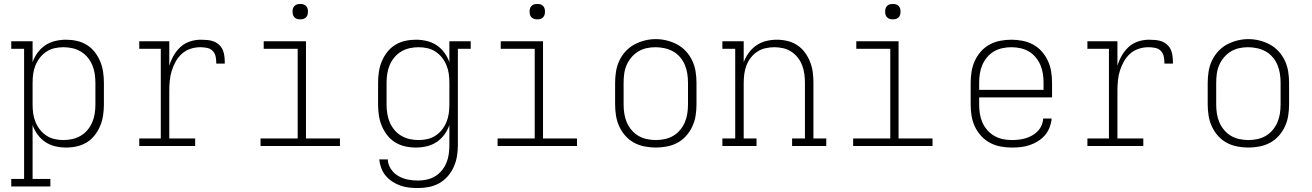

<svg xmlns="http://www.w3.org/2000/svg" viewBox="-20 -739 6640 972"><path d="M37 205V167H102V-492H37V-530H145V-424Q154 -450 170.5 -472.5Q187 -495 209.5 -510Q232 -525 259.5 -531.5Q287 -538 314 -538Q342 -538 369 -532Q396 -526 419.5 -511.5Q443 -497 460 -475Q477 -453 487.5 -427.5Q498 -402 502 -374.5Q506 -347 506 -320V-210Q506 -183 502 -155.5Q498 -128 487.5 -102.5Q477 -77 460 -55Q443 -33 419.5 -18.5Q396 -4 369 2Q342 8 314 8Q287 8 259.5 1.5Q232 -5 209.5 -20Q187 -35 170.5 -57.5Q154 -80 145 -106V167H235V205ZM301 -30Q324 -30 346.5 -35Q369 -40 389 -52Q409 -64 423.5 -81.5Q438 -99 447 -120Q456 -141 459.5 -164Q463 -187 463 -210V-320Q463 -343 459.5 -366Q456 -389 447 -410Q438 -431 423.5 -448.5Q409 -466 389 -478Q369 -490 346.5 -495Q324 -500 301 -500Q278 -500 256 -495Q234 -490 215 -477.5Q196 -465 182 -447Q168 -429 159.5 -408Q151 -387 148 -365Q145 -343 145 -320V-210Q145 -187 148 -165Q151 -143 159.5 -122Q168 -101 182 -83Q196 -65 215 -52.5Q234 -40 256 -35Q278 -30 301 -30Z M685 0V-38H794V-492H685V-530H837V-406Q845 -433 859 -457.5Q873 -482 893.5 -501Q914 -520 941.5 -529Q969 -538 997 -538Q1013 -538 1030 -536.5Q1047 -535 1062.5 -529Q1078 -523 1090.5 -511Q1103 -499 1109 -483Q1115 -467 1116.5 -450.5Q1118 -434 1118 -417H1075Q1075 -434 1072 -451Q1069 -468 1057.5 -480.5Q1046 -493 1028.5 -496.5Q1011 -500 994 -500Q969 -500 944.5 -492Q920 -484 901 -467Q882 -450 869.5 -427.5Q857 -405 849.5 -381Q842 -357 839.5 -331.5Q837 -306 837 -281V-38H968V0Z M1299 0V-38H1487V-492H1315V-530H1529V-38H1701V0ZM1500 -641Q1492 -641 1484.5 -643Q1477 -645 1471 -651Q1465 -657 1463 -664.5Q1461 -672 1461 -680Q1461 -688 1463 -695.5Q1465 -703 1471 -709Q1477 -715 1484.5 -717Q1492 -719 1500 -719Q1508 -719 1515.5 -717Q1523 -715 1529 -709Q1535 -703 1537 -695.5Q1539 -688 1539 -680Q1539 -672 1537 -664.5Q1535 -657 1529 -651Q1523 -645 1515.5 -643Q1508 -641 1500 -641Z M2096 213Q2074 213 2051 210.5Q2028 208 2007 200.5Q1986 193 1966.5 180.5Q1947 168 1932.5 150.5Q1918 133 1910 111.5Q1902 90 1900 68H1943Q1944 94 1959 116.5Q1974 139 1996.5 152Q2019 165 2044.5 170Q2070 175 2096 175Q2119 175 2141.5 170Q2164 165 2183.5 153Q2203 141 2217.5 123Q2232 105 2240.5 84Q2249 63 2252 40.5Q2255 18 2255 -5V-106Q2246 -80 2229.5 -57.5Q2213 -35 2190.5 -20Q2168 -5 2140.5 1.5Q2113 8 2086 8Q2058 8 2031 2Q2004 -4 1980.5 -18.5Q1957 -33 1940 -55Q1923 -77 1912.5 -102.5Q1902 -128 1898 -155.5Q1894 -183 1894 -210V-320Q1894 -347 1898 -374.5Q1902 -402 1912.5 -427.5Q1923 -453 1940 -475Q1957 -497 1980.5 -511.5Q2004 -526 2031 -532Q2058 -538 2086 -538Q2113 -538 2140.5 -531.5Q2168 -525 2190.5 -510Q2213 -495 2229.5 -472.5Q2246 -450 2255 -424V-530H2363V-492H2298V-5Q2298 23 2293.5 51Q2289 79 2277.5 105Q2266 131 2247.5 152.5Q2229 174 2204.5 188Q2180 202 2152 207.5Q2124 213 2096 213ZM2099 -30Q2122 -30 2144 -35Q2166 -40 2185 -52.5Q2204 -65 2218 -83Q2232 -101 2240.5 -122Q2249 -143 2252 -165Q2255 -187 2255 -210V-320Q2255 -343 2252 -365Q2249 -387 2240.5 -408Q2232 -429 2218 -447Q2204 -465 2185 -477.5Q2166 -490 2144 -495Q2122 -500 2099 -500Q2076 -500 2053.5 -495Q2031 -490 2011 -478Q1991 -466 1976.5 -448.5Q1962 -431 1953 -410Q1944 -389 1940.5 -366Q1937 -343 1937 -320V-210Q1937 -187 1940.5 -164Q1944 -141 1953 -120Q1962 -99 1976.5 -81.5Q1991 -64 2011 -52Q2031 -40 2053.5 -35Q2076 -30 2099 -30Z M2499 0V-38H2687V-492H2515V-530H2729V-38H2901V0ZM2700 -641Q2692 -641 2684.5 -643Q2677 -645 2671 -651Q2665 -657 2663 -664.5Q2661 -672 2661 -680Q2661 -688 2663 -695.5Q2665 -703 2671 -709Q2677 -715 2684.5 -717Q2692 -719 2700 -719Q2708 -719 2715.5 -717Q2723 -715 2729 -709Q2735 -703 2737 -695.5Q2739 -688 2739 -680Q2739 -672 2737 -664.5Q2735 -657 2729 -651Q2723 -645 2715.5 -643Q2708 -641 2700 -641Z M3300 8Q3272 8 3243.5 2.5Q3215 -3 3190 -16.5Q3165 -30 3146 -51.5Q3127 -73 3115 -99Q3103 -125 3098.5 -153.5Q3094 -182 3094 -210V-320Q3094 -348 3098.5 -376.5Q3103 -405 3115 -431Q3127 -457 3146.5 -478.5Q3166 -500 3191 -513.5Q3216 -527 3244 -534Q3272 -541 3300 -541Q3328 -541 3356 -534Q3384 -527 3409 -513.5Q3434 -500 3453.5 -478.5Q3473 -457 3485 -431Q3497 -405 3501.5 -376.5Q3506 -348 3506 -320V-210Q3506 -182 3501.5 -153.5Q3497 -125 3485 -99Q3473 -73 3454 -51.5Q3435 -30 3410 -16.5Q3385 -3 3356.5 2.5Q3328 8 3300 8ZM3300 -30Q3323 -30 3346 -35Q3369 -40 3388.5 -51.5Q3408 -63 3423 -81Q3438 -99 3447 -120Q3456 -141 3459.5 -164Q3463 -187 3463 -210V-320Q3463 -343 3459.5 -366Q3456 -389 3447 -410.5Q3438 -432 3422.5 -450Q3407 -468 3387 -479Q3367 -490 3344 -495Q3321 -500 3298 -500Q3275 -500 3252.5 -495Q3230 -490 3210.5 -478Q3191 -466 3176 -448Q3161 -430 3152 -409Q3143 -388 3140 -365.5Q3137 -343 3137 -320V-210Q3137 -187 3140.5 -164Q3144 -141 3153 -120Q3162 -99 3177 -81Q3192 -63 3211.5 -51.5Q3231 -40 3254 -35Q3277 -30 3300 -30Z M3637 0V-38H3702V-492H3637V-530H3745V-424Q3754 -449 3770.5 -471.5Q3787 -494 3809.5 -509.5Q3832 -525 3859 -531.5Q3886 -538 3913 -538Q3940 -538 3967 -531.5Q3994 -525 4016.5 -510Q4039 -495 4055 -473Q4071 -451 4081 -426Q4091 -401 4094.5 -374Q4098 -347 4098 -320V-38H4163V0H3990V-38H4055V-320Q4055 -342 4052 -364.5Q4049 -387 4041 -408Q4033 -429 4019 -447Q4005 -465 3986 -477.5Q3967 -490 3944.5 -495Q3922 -500 3900 -500Q3878 -500 3855.5 -495Q3833 -490 3814 -477.5Q3795 -465 3781 -447Q3767 -429 3759 -408Q3751 -387 3748 -364.5Q3745 -342 3745 -320V-38H3810V0Z M4299 0V-38H4487V-492H4315V-530H4529V-38H4701V0ZM4500 -641Q4492 -641 4484.5 -643Q4477 -645 4471 -651Q4465 -657 4463 -664.5Q4461 -672 4461 -680Q4461 -688 4463 -695.5Q4465 -703 4471 -709Q4477 -715 4484.5 -717Q4492 -719 4500 -719Q4508 -719 4515.5 -717Q4523 -715 4529 -709Q4535 -703 4537 -695.5Q4539 -688 4539 -680Q4539 -672 4537 -664.5Q4535 -657 4529 -651Q4523 -645 4515.5 -643Q4508 -641 4500 -641Z M5102 8Q5073 8 5044.5 2.5Q5016 -3 4991 -16.5Q4966 -30 4946.5 -51.5Q4927 -73 4915 -99Q4903 -125 4898.5 -153Q4894 -181 4894 -210V-320Q4894 -348 4898.5 -376.5Q4903 -405 4915 -431Q4927 -457 4946 -478.5Q4965 -500 4990 -513.5Q5015 -527 5043.5 -532.5Q5072 -538 5100 -538Q5128 -538 5156.5 -532.5Q5185 -527 5210 -513.5Q5235 -500 5254 -478.5Q5273 -457 5285 -431Q5297 -405 5301.5 -376.5Q5306 -348 5306 -320V-246H4937V-210Q4937 -187 4940.5 -164Q4944 -141 4953 -120Q4962 -99 4977.5 -81Q4993 -63 5013 -51.5Q5033 -40 5055.5 -35Q5078 -30 5102 -30Q5119 -30 5137 -32Q5155 -34 5172 -39Q5189 -44 5205 -53Q5221 -62 5233.5 -75Q5246 -88 5253 -104.5Q5260 -121 5261 -139H5304Q5302 -116 5293.5 -94Q5285 -72 5270 -54.5Q5255 -37 5235 -24.5Q5215 -12 5193 -4.5Q5171 3 5148 5.5Q5125 8 5102 8ZM5263 -284V-320Q5263 -343 5259.5 -366Q5256 -389 5247 -410Q5238 -431 5223 -449Q5208 -467 5188.5 -478.5Q5169 -490 5146 -495Q5123 -500 5100 -500Q5077 -500 5054 -495Q5031 -490 5011.5 -478.5Q4992 -467 4977 -449Q4962 -431 4953 -410Q4944 -389 4940.5 -366Q4937 -343 4937 -320V-284Z M5485 0V-38H5594V-492H5485V-530H5637V-406Q5645 -433 5659 -457.5Q5673 -482 5693.5 -501Q5714 -520 5741.5 -529Q5769 -538 5797 -538Q5813 -538 5830 -536.5Q5847 -535 5862.5 -529Q5878 -523 5890.5 -511Q5903 -499 5909 -483Q5915 -467 5916.5 -450.5Q5918 -434 5918 -417H5875Q5875 -434 5872 -451Q5869 -468 5857.5 -480.5Q5846 -493 5828.5 -496.5Q5811 -500 5794 -500Q5769 -500 5744.5 -492Q5720 -484 5701 -467Q5682 -450 5669.5 -427.5Q5657 -405 5649.5 -381Q5642 -357 5639.5 -331.5Q5637 -306 5637 -281V-38H5768V0Z M6300 8Q6272 8 6243.5 2.5Q6215 -3 6190 -16.5Q6165 -30 6146 -51.5Q6127 -73 6115 -99Q6103 -125 6098.5 -153.5Q6094 -182 6094 -210V-320Q6094 -348 6098.5 -376.5Q6103 -405 6115 -431Q6127 -457 6146.5 -478.5Q6166 -500 6191 -513.5Q6216 -527 6244 -534Q6272 -541 6300 -541Q6328 -541 6356 -534Q6384 -527 6409 -513.5Q6434 -500 6453.5 -478.5Q6473 -457 6485 -431Q6497 -405 6501.5 -376.5Q6506 -348 6506 -320V-210Q6506 -182 6501.5 -153.5Q6497 -125 6485 -99Q6473 -73 6454 -51.5Q6435 -30 6410 -16.5Q6385 -3 6356.5 2.5Q6328 8 6300 8ZM6300 -30Q6323 -30 6346 -35Q6369 -40 6388.5 -51.5Q6408 -63 6423 -81Q6438 -99 6447 -120Q6456 -141 6459.5 -164Q6463 -187 6463 -210V-320Q6463 -343 6459.5 -366Q6456 -389 6447 -410.5Q6438 -432 6422.5 -450Q6407 -468 6387 -479Q6367 -490 6344 -495Q6321 -500 6298 -500Q6275 -500 6252.5 -495Q6230 -490 6210.5 -478Q6191 -466 6176 -448Q6161 -430 6152 -409Q6143 -388 6140 -365.5Q6137 -343 6137 -320V-210Q6137 -187 6140.5 -164Q6144 -141 6153 -120Q6162 -99 6177 -81Q6192 -63 6211.5 -51.5Q6231 -40 6254 -35Q6277 -30 6300 -30Z"/></svg>

Font: Iosevka Slab XLtEx
Style: Regular
Weight: 200
Width: 7
Monospace: yes
Designer: Belleve Invis
Foundry: Belleve Invis
Version: Version 11.1.0; ttfautohint (v1.8.3)